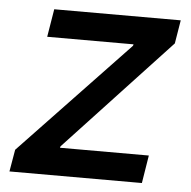

<svg xmlns="http://www.w3.org/2000/svg" viewBox="-44 -589 631 633"><g transform="rotate(5 271.0 -272.5)"><path d="M9.9 0H448.2L463.1 -92.3H169L170.5 -97.3L516.3 -468L529.1 -545.5H110.4L95.2 -453.1H381L379.6 -448.2L22.4 -72.8Z"/></g></svg>

Font: TID UI Medium
Style: Italic
Weight: 500
Italic angle: -9.39999°
Designer: The TID Project Authors
Foundry: Bakken & Bæck
Version: Version 1.001;hotconv 1.0.109;makeotfexe 2.5.65596